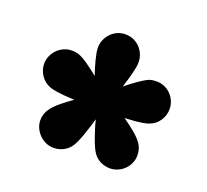

<svg xmlns="http://www.w3.org/2000/svg" viewBox="-86 -841 708 656"><g transform="rotate(20 267.5 -512.5)"><path d="M495.1 -547.9Q495.1 -525.4 482.4 -505.9Q469.7 -486.3 446.8 -478Q444.3 -477.1 439.2 -475.6Q434.1 -474.1 424.3 -472.4Q414.6 -470.7 399.2 -469.2Q383.8 -467.8 360.8 -466.8Q382.8 -451.7 402.8 -435.1Q422.9 -418.5 432.1 -404.8Q439.5 -395 442.6 -384Q445.8 -373 445.8 -361.8Q445.8 -346.2 439.7 -332.8Q433.6 -319.3 423.6 -309.6Q413.6 -299.8 400.1 -293.9Q386.7 -288.1 372.1 -288.1Q354 -288.1 337.9 -295.9Q321.8 -303.7 311 -318.8Q305.2 -327.1 299.6 -339.8Q293.9 -352.5 288.6 -367.7Q283.2 -382.8 278.3 -398.7Q273.4 -414.6 270 -429.2Q265.6 -414.6 260.7 -398.7Q255.9 -382.8 250.5 -367.7Q245.1 -352.5 239.5 -339.8Q233.9 -327.1 228 -318.8Q217.3 -303.7 201.2 -295.9Q185.1 -288.1 167 -288.1Q151.4 -288.1 137.9 -294.4Q124.5 -300.8 114.5 -311Q104.5 -321.3 98.6 -334.5Q92.8 -347.7 92.8 -361.8Q92.8 -373 96.2 -384Q99.6 -395 106.9 -404.8Q116.2 -418.5 136.2 -435.1Q156.2 -451.7 178.2 -466.8Q153.8 -467.8 137.9 -469.2Q122.1 -470.7 111.8 -472.4Q101.6 -474.1 96.2 -475.6Q90.8 -477.1 87.9 -478Q65.4 -486.3 52.2 -505.9Q39.1 -525.4 39.1 -547.9Q39.1 -563.5 45.4 -577.1Q51.8 -590.8 62 -600.8Q72.3 -610.8 85.4 -616.5Q98.6 -622.1 112.8 -622.1Q127.9 -622.1 139.2 -618.2Q154.3 -612.8 175 -598.1Q195.8 -583.5 215.8 -566.9Q211.4 -579.6 207.3 -593Q203.1 -606.4 200 -619.1Q196.8 -631.8 194.8 -642.8Q192.9 -653.8 192.9 -662.1Q192.9 -677.2 198.7 -690.9Q204.6 -704.6 214.6 -714.8Q224.6 -725.1 238 -731Q251.5 -736.8 267.1 -736.8Q282.2 -736.8 295.9 -731Q309.6 -725.1 319.3 -714.8Q329.1 -704.6 335 -690.9Q340.8 -677.2 340.8 -662.1Q340.8 -653.8 338.9 -642.8Q336.9 -631.8 333.7 -619.1Q330.6 -606.4 326.4 -592.8Q322.3 -579.1 317.9 -565.9Q338.4 -582.5 359.1 -597.2Q379.9 -611.8 395 -618.2Q401.9 -620.6 408 -621.3Q414.1 -622.1 420.9 -622.1Q437 -622.1 450.7 -616Q464.4 -609.9 474.1 -599.6Q483.9 -589.4 489.5 -575.9Q495.1 -562.5 495.1 -547.9Z"/></g></svg>

Font: Ribeye
Style: Regular
Weight: 400
Designer: Astigmatic (AOETI)
Foundry: Astigmatic (AOETI)
Version: Version 1.000